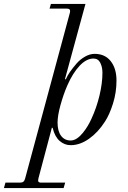

<svg xmlns="http://www.w3.org/2000/svg" viewBox="-95 -732 655 984"><path d="M200 -104Q200 -60 218 -36Q236 -12 267 -12Q284 -12 300 -23Q316 -34 330 -51.5Q344 -69 354.5 -86.5Q365 -104 374 -124Q400 -180 415 -243Q430 -306 430 -359Q430 -388 419 -410Q408 -432 384 -432Q348 -432 313 -395Q278 -358 250 -294Q230 -248 215 -193.5Q200 -139 200 -104ZM-75 232 -67 204H7Q19 204 25 199Q31 194 34 182L263 -666Q266 -678 262 -683Q258 -688 247 -688H159L166 -712H343L238 -327L242 -325Q250 -344 264 -364Q278 -384 297 -406Q316 -428 341 -442Q366 -456 390 -456Q443 -456 472.5 -418.5Q502 -381 502 -319Q502 -258 484 -201Q466 -144 443 -109Q408 -54 361.5 -21Q315 12 267 12Q236 12 211 -9.5Q186 -31 175 -76L171 -78L102 182Q99 194 102 199Q105 204 117 204H239L231 232Z"/></svg>

Font: Old Standard TT
Style: Italic
Weight: 400
Italic angle: -15.2°
Designer: Alexey Kryukov <alexios@thessalonica.org.ru>
Version: Version 2.2